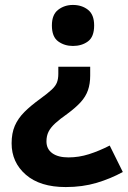

<svg xmlns="http://www.w3.org/2000/svg" viewBox="-20 -565 517 777"><path d="M345 -259Q345 -226 336 -200Q327 -174 306.5 -151.5Q286 -129 252 -104Q222 -83 203.5 -66Q185 -49 176.5 -32Q168 -15 168 7Q168 38 191.5 55Q215 72 257 72Q299 72 340 59Q381 46 424 24L477 131Q428 158 371 175Q314 192 246 192Q142 192 84.5 142Q27 92 27 15Q27 -26 40 -56Q53 -86 79 -112Q105 -138 144 -166Q174 -188 189.5 -202.5Q205 -217 210.5 -231.5Q216 -246 216 -266V-295H345ZM361 -462Q361 -416 336 -397.5Q311 -379 275 -379Q241 -379 215.5 -397.5Q190 -416 190 -462Q190 -506 215.5 -525.5Q241 -545 275 -545Q311 -545 336 -525.5Q361 -506 361 -462Z"/></svg>

Font: Noto Sans Gunjala Gondi
Style: Regular
Weight: 400
Designer: Ek Type
Foundry: Ek Type
Version: Version 1.004